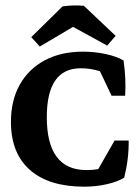

<svg xmlns="http://www.w3.org/2000/svg" viewBox="-20 -683 516 711"><path d="M290.5 -661.6 408.2 -550.3 377 -514.2 250.5 -583.5 127.4 -510.7 95.7 -545.4 211.4 -659.2Q248.5 -665 290.5 -661.6ZM292 8.3Q161.1 8.3 90.8 -53.7Q20.5 -115.7 20.5 -231.4Q20.5 -311 53.2 -369.4Q85.9 -427.7 145.8 -459.7Q205.6 -491.7 287.1 -491.7Q330.6 -491.7 371.3 -482.9Q412.1 -474.1 437.5 -459Q447.3 -392.6 443.4 -328.6H393.1L350.1 -419.4Q314.5 -430.2 278.8 -430.2Q153.3 -430.2 153.3 -249Q153.3 -53.2 300.3 -53.2Q322.8 -53.2 343.8 -56.6L404.3 -162.6H456.5Q457.5 -95.2 439.9 -24.9Q415 -9.8 375 -0.7Q335 8.3 292 8.3Z"/></svg>

Font: Markazi Text
Style: Bold
Weight: 700
Designer: Borna Izadpanah (Arabic designer), Fiona Ross (Arabic design director) and Florian Runge (Latin designer)
Foundry: Borna Izadpanah and Florian Runge
Version: Version 1.001; ttfautohint (v1.8.3)